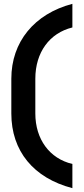

<svg xmlns="http://www.w3.org/2000/svg" viewBox="-20 -860 440 1000"><path d="M357 -6C238 -34 164 -135 164 -269V-450C164 -587 238 -688 357 -717V-840C159 -788 39 -642 39 -450V-269C39 -74 154 67 357 120Z"/></svg>

Font: Tekne LDO
Style: Bold
Weight: 700
Monospace: yes
Designer: Alessio Laiso, Mario Rullo, Paolo Rosset
Foundry: Alessio Laiso
Version: Version 1.000;hotconv 1.0.109;makeotfexe 2.5.65596